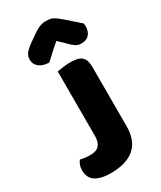

<svg xmlns="http://www.w3.org/2000/svg" viewBox="-221 -950 872 1041"><g transform="rotate(-30 214.5 -429.5)"><path d="M175 -606Q186 -608 210 -611.5Q234 -615 256 -615Q279 -615 296.5 -611.5Q314 -608 326 -599Q338 -590 344 -574Q350 -558 350 -532V-162Q350 -73 299 -28.5Q248 16 149 16Q97 16 65 0Q42 -11 31.5 -30Q21 -49 21 -73Q21 -93 26.5 -108Q32 -123 40 -132Q59 -128 72.5 -126.5Q86 -125 102 -125Q141 -125 158 -144.5Q175 -164 175 -202ZM251 -753Q217 -724 198 -706Q179 -688 160 -671Q121 -671 98 -689.5Q75 -708 75 -737Q75 -757 86 -773Q97 -789 123 -808L172 -843Q196 -860 215.5 -867.5Q235 -875 255 -875Q268 -875 278.5 -873.5Q289 -872 300 -866.5Q311 -861 324 -850.5Q337 -840 357 -823L427 -761Q428 -756 428.5 -752Q429 -748 429 -743Q429 -712 412.5 -692.5Q396 -673 365 -673Q355 -673 347 -674.5Q339 -676 330.5 -681Q322 -686 311 -695.5Q300 -705 285 -721Z"/></g></svg>

Font: Baloo Paaji
Style: Regular
Weight: 400
Designer: Shuchita Grover and Ek Type
Foundry: Ek Type
Version: Version 1.007;PS 1.000;hotconv 1.0.88;makeotf.lib2.5.647800